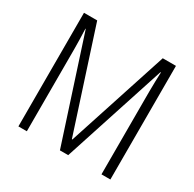

<svg xmlns="http://www.w3.org/2000/svg" viewBox="-156 -880 1057 1045"><g transform="rotate(30 372.5 -357.0)"><path d="M136 -643H134Q137 -568 137 -517V0H84V-714H167L371 -85H374L579 -714H662V0H606V-518L607 -583Q609 -619 609 -642H606L397 0H345Z"/></g></svg>

Font: Noto Sans Display Light Narrow
Style: Regular
Weight: 300
Width: 4
Designer: Monotype Design team
Foundry: Monotype Imaging Inc.
Version: Version 1.000